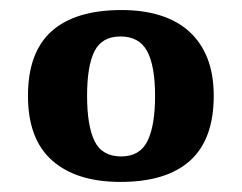

<svg xmlns="http://www.w3.org/2000/svg" viewBox="-20 -739 477 379"><path d="M151.9 -549.8Q151.9 -490.7 166.7 -460.4Q181.6 -430.2 219.2 -430.2Q255.9 -430.2 271 -460.4Q286.1 -490.7 286.1 -549.8Q286.1 -608.9 270.5 -637.9Q254.9 -667 217.8 -667Q181.2 -667 166.5 -637.9Q151.9 -608.9 151.9 -549.8ZM401.9 -549.8Q401.9 -463.9 355.2 -421.9Q308.6 -379.9 217.8 -379.9Q130.9 -379.9 83 -422.1Q35.2 -464.4 35.2 -549.8Q35.2 -635.7 82 -677.5Q128.9 -719.2 220.2 -719.2Q262.2 -719.2 295.9 -708.7Q329.6 -698.2 353 -677.2Q376.5 -656.2 389.2 -624.5Q401.9 -592.8 401.9 -549.8Z"/></svg>

Font: Droids
Style: b
Weight: 700
Foundry: Ascender Corporation
Version: Version 1.00 build 113